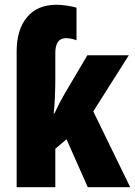

<svg xmlns="http://www.w3.org/2000/svg" viewBox="-20 -785 566 805"><path d="M216.8 -765.1Q235.4 -765.1 261.5 -761.2Q287.6 -757.3 300.8 -752.9V-616.2Q277.3 -625 255.9 -625Q211.9 -625 211.9 -562V-458Q211.9 -419.9 210.4 -382.6Q209 -345.2 205.1 -309.1H208Q218.8 -332 229.7 -353.3Q240.7 -374.5 250 -390.1L346.2 -553.2H520L371.1 -317.9L525.9 0H348.1L258.8 -201.2L211.9 -161.1V0H49.8V-569.8Q49.8 -660.6 93.3 -712.9Q136.7 -765.1 216.8 -765.1Z"/></svg>

Font: Open Sans Condensed ExtraBold
Style: Regular
Weight: 800
Width: 3
Designer: Monotype Design Team
Foundry: Monotype Imaging Inc.
Version: Version 3.000; ttfautohint (v1.8.4)